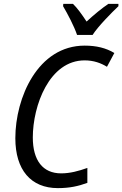

<svg xmlns="http://www.w3.org/2000/svg" viewBox="-20 -959 630 989"><path d="M377 -779H457C483 -821 557 -896 590 -927V-939H538C504 -916 465 -884 426 -848C401 -886 377 -919 356 -939H306L305 -927C327 -890 362 -824 377 -779ZM278 10C339 10 383 0 430 -17V-94C385 -78 341 -66 295 -66C201 -66 149 -132 149 -251C149 -415 234 -648 416 -648C463 -648 500 -634 531 -615L569 -686C526 -712 476 -724 416 -724C175 -724 59 -456 59 -247C59 -84 139 10 278 10Z"/></svg>

Font: Noto Sans SemiCondensed
Style: Italic
Weight: 400
Width: 4
Italic angle: -12°
Designer: Monotype Design Team
Foundry: Monotype Imaging Inc.
Version: Version 2.013